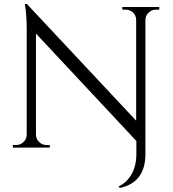

<svg xmlns="http://www.w3.org/2000/svg" viewBox="-20 -735 859 956"><path d="M773 -700V-687H757Q735 -687 720 -672Q704 -657 704 -635V32Q704 174 576 201L571 193Q608 176 630 141Q659 97 659 30V-33L159 -568V-65Q159 -43 175 -28Q190 -13 212 -13H228V0H44V-13H60Q82 -13 97 -28Q113 -43 113 -65V-590Q113 -658 104 -715H114L658 -134V-635Q658 -657 643 -672Q627 -687 605 -687H589V-700Z"/></svg>

Font: Cinzel(RUS BY LYAJKA)
Style: Regular
Weight: 400
Designer: Natanael Gama
Version: Version 1.001;PS 001.001;hotconv 1.0.56;makeotf.lib2.0.21325